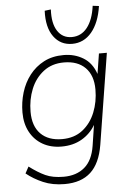

<svg xmlns="http://www.w3.org/2000/svg" viewBox="-61 -783 692 1015"><g transform="rotate(-5 285.0 -275.0)"><path d="M241 188Q177 188 127 166.5Q77 145 39 114L58 79Q103 113 142 131Q181 149 239 149Q307 149 350 112.5Q393 76 405 0L422 -110Q395 -64 349 -37.5Q303 -11 242 -11Q185 -11 142 -35.5Q99 -60 75 -104.5Q51 -149 51 -208Q51 -263 66.5 -314Q82 -365 113 -405Q144 -445 189 -468.5Q234 -492 294 -492Q352 -492 398 -464Q444 -436 464 -377L481 -484H523L446 -2Q430 95 379.5 141.5Q329 188 241 188ZM248 -50Q313 -50 357 -84.5Q401 -119 423.5 -175Q446 -231 446 -296Q446 -371 405.5 -412Q365 -453 292 -453Q228 -453 183.5 -418.5Q139 -384 116.5 -328.5Q94 -273 94 -208Q94 -132 134.5 -91Q175 -50 248 -50ZM345 -547Q283 -547 247 -596.5Q211 -646 215 -734L248 -738Q244 -664 270.5 -623.5Q297 -583 346 -583Q396 -583 428 -623.5Q460 -664 470 -738L503 -734Q490 -646 448.5 -596.5Q407 -547 345 -547Z"/></g></svg>

Font: Nunito Sans ExtraLight
Style: Italic
Weight: 200
Italic angle: -9°
Designer: Vernon Adams
Foundry: Vernon Adams
Version: Version 3.006; ttfautohint (v1.8.3)